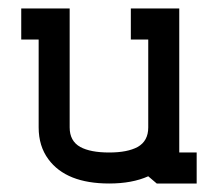

<svg xmlns="http://www.w3.org/2000/svg" viewBox="-20 -432 513 452"><path d="M443 0V-73H402V-412H288V-339H329V-132Q329 -100 304 -86Q280 -73 237 -73Q193 -73 169 -86Q144 -100 144 -132V-412H30V-339H71V-132Q71 -88 94 -57Q136 0 237 0Q291 0 329 -17L349 0Z"/></svg>

Font: Venice Serif Bold
Style: Regular
Weight: 700
Designer: Bruno Pierini
Foundry: Unio | Creative Solutions
Version: Version 1.000;PS 001.000;hotconv 1.0.70;makeotf.lib2.5.58329